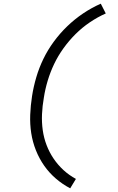

<svg xmlns="http://www.w3.org/2000/svg" viewBox="-20 -861 640 1042"><path d="M361 161Q319 139 283 108Q247 77 220 38.5Q193 0 175 -45Q157 -90 149.5 -138.5Q142 -187 144 -238Q146 -289 154 -340Q162 -391 177 -442Q192 -493 215.5 -541.5Q239 -590 272 -635Q305 -680 345 -718.5Q385 -757 431 -788Q477 -819 527 -841L554 -788Q509 -768 467 -739.5Q425 -711 389.5 -675.5Q354 -640 324.5 -599Q295 -558 274 -514Q253 -470 239 -423.5Q225 -377 218 -331Q210 -286 208 -241.5Q206 -197 212 -154.5Q218 -112 233 -73Q248 -34 271 0Q294 34 324.5 62Q355 90 392 110Z"/></svg>

Font: Iosevka Aile Light Oblique
Style: Regular
Weight: 300
Italic angle: -9°
Designer: Belleve Invis
Foundry: Belleve Invis
Version: Version 31.1.0; ttfautohint (v1.8.4)